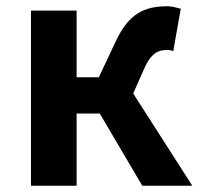

<svg xmlns="http://www.w3.org/2000/svg" viewBox="-20 -594 645 614"><path d="M406 -295 440 -372C463 -425 486 -434 514 -434C523 -434 529 -433 534 -430L558 -566C540 -571 526 -574 516 -574C441 -574 390 -551 347 -455L296 -347H225V-560H79V0H225V-231H299L435 0H595Z"/></svg>

Font: Spoqa Han Sans Neo Bold
Style: Bold
Weight: 700
Designer: [Spoqa Han Sans Neo] Dong-huui Kim  Younghwa Kang  Yujin Lee  [Noto Sans] Ryoko NISHIZUKA  (kana & ideographs); Paul D. 
Foundry: Spoqa (http://www.spoqa-han-sans.com)
Version: Version 1.000